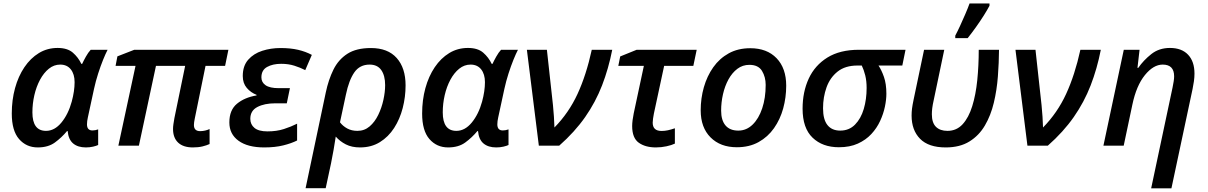

<svg xmlns="http://www.w3.org/2000/svg" viewBox="-20 -821 6805 1082"><path d="M192.9 9.8Q128.4 9.8 87.4 -37.4Q46.4 -84.5 46.4 -181.2Q46.4 -257.3 64.7 -324.2Q83 -391.1 117.4 -442.1Q151.9 -493.2 199.2 -522Q246.6 -550.8 304.7 -550.8Q359.9 -550.8 390.4 -524.4Q420.9 -498 438.5 -460.9H442.9Q450.7 -478 463.9 -501.7Q477.1 -525.4 491.2 -540.5H586.4Q575.2 -519 561 -484.1Q546.9 -449.2 533.2 -406.7Q519.5 -364.3 509.8 -319.8L475.1 -159.2Q470.2 -137.7 470.2 -120.1Q470.2 -85.9 501 -85.9Q516.6 -85.9 533.2 -91.8V-3.9Q523.4 1 504.6 5.4Q485.8 9.8 463.9 9.8Q418.9 9.8 392.3 -12.5Q365.7 -34.7 361.3 -82.5H357.9Q327.6 -45.9 289.6 -18.1Q251.5 9.8 192.9 9.8ZM239.3 -83.5Q287.6 -83.5 326.2 -130.4Q364.7 -177.2 384.3 -248.5Q400.4 -308.1 400.4 -357.9Q400.4 -402.8 379.2 -429.9Q357.9 -457 319.3 -457Q284.2 -457 255.4 -433.8Q226.6 -410.6 205.6 -371.6Q184.6 -332.5 173.6 -284.7Q162.6 -236.8 162.6 -187.5Q162.6 -83.5 239.3 -83.5Z M1066.9 9.8Q1012.7 9.8 983.9 -17.3Q955.1 -44.4 955.1 -94.2Q955.1 -106.4 957.3 -121.6Q959.5 -136.7 962.9 -155.8L1023.4 -449.7H858.9L762.7 0H647L743.7 -449.7H631.3L641.6 -503.4L736.8 -540.5H1267.1L1248.5 -449.7H1138.2L1077.6 -152.8Q1072.8 -129.9 1072.8 -116.7Q1072.8 -82 1107.9 -82Q1122.6 -82 1136 -85.2Q1149.4 -88.4 1161.1 -93.8V-9.3Q1144 -1.5 1120.8 4.2Q1097.7 9.8 1066.9 9.8Z M1468.8 9.8Q1376 9.8 1324.2 -27.8Q1272.5 -65.4 1272.5 -130.9Q1272.5 -201.2 1315.7 -236.6Q1358.9 -272 1425.8 -283.2V-286.6Q1393.1 -299.3 1370.6 -325.7Q1348.1 -352.1 1348.1 -392.6Q1348.1 -449.7 1378.7 -484.4Q1409.2 -519 1457.8 -534.7Q1506.3 -550.3 1560.5 -550.3Q1617.2 -550.3 1659.9 -540.3Q1702.6 -530.3 1737.3 -511.7L1700.2 -425.8Q1671.9 -440.4 1638.4 -450.9Q1605 -461.4 1564.5 -461.4Q1517.1 -461.4 1485.1 -443.6Q1453.1 -425.8 1453.1 -384.8Q1453.1 -356.9 1476.8 -340.6Q1500.5 -324.2 1550.8 -324.2H1613.8L1596.2 -238.8H1531.2Q1470.2 -238.8 1430.4 -218Q1390.6 -197.3 1390.6 -151.4Q1390.6 -119.6 1414.1 -100.1Q1437.5 -80.6 1487.3 -80.6Q1539.1 -80.6 1579.8 -93.8Q1620.6 -106.9 1654.3 -124V-29.3Q1622.6 -13.2 1576.4 -1.7Q1530.3 9.8 1468.8 9.8Z M1702.1 239.7 1815.9 -299.8Q1831.1 -372.1 1859.1 -428.7Q1887.2 -485.4 1937.5 -517.8Q1987.8 -550.3 2070.3 -550.3Q2165.5 -550.3 2215.6 -494.1Q2265.6 -438 2265.6 -339.8Q2265.6 -274.9 2249.5 -212.4Q2233.4 -149.9 2201.2 -99.9Q2168.9 -49.8 2120.8 -20Q2072.8 9.8 2008.8 9.8Q1962.4 9.8 1929 -7.3Q1895.5 -24.4 1872.1 -51.3Q1866.7 -13.2 1860.1 22.5Q1853.5 58.1 1845.7 98.6L1815.4 239.7ZM1994.1 -83.5Q2033.7 -83.5 2063 -108.6Q2092.3 -133.8 2111.6 -173.6Q2130.9 -213.4 2140.6 -258.1Q2150.4 -302.7 2150.4 -341.3Q2150.4 -395 2128.7 -426Q2106.9 -457 2063 -457Q2007.3 -457 1976.8 -413.1Q1946.3 -369.1 1929.2 -287.1L1896 -131.8Q1912.1 -110.4 1937 -96.9Q1961.9 -83.5 1994.1 -83.5Z M2505.4 9.8Q2440.9 9.8 2399.9 -37.4Q2358.9 -84.5 2358.9 -181.2Q2358.9 -257.3 2377.2 -324.2Q2395.5 -391.1 2429.9 -442.1Q2464.4 -493.2 2511.7 -522Q2559.1 -550.8 2617.2 -550.8Q2672.4 -550.8 2702.9 -524.4Q2733.4 -498 2751 -460.9H2755.4Q2763.2 -478 2776.4 -501.7Q2789.6 -525.4 2803.7 -540.5H2898.9Q2887.7 -519 2873.5 -484.1Q2859.4 -449.2 2845.7 -406.7Q2832 -364.3 2822.3 -319.8L2787.6 -159.2Q2782.7 -137.7 2782.7 -120.1Q2782.7 -85.9 2813.5 -85.9Q2829.1 -85.9 2845.7 -91.8V-3.9Q2835.9 1 2817.1 5.4Q2798.3 9.8 2776.4 9.8Q2731.4 9.8 2704.8 -12.5Q2678.2 -34.7 2673.8 -82.5H2670.4Q2640.1 -45.9 2602.1 -18.1Q2564 9.8 2505.4 9.8ZM2551.8 -83.5Q2600.1 -83.5 2638.7 -130.4Q2677.2 -177.2 2696.8 -248.5Q2712.9 -308.1 2712.9 -357.9Q2712.9 -402.8 2691.7 -429.9Q2670.4 -457 2631.8 -457Q2596.7 -457 2567.9 -433.8Q2539.1 -410.6 2518.1 -371.6Q2497.1 -332.5 2486.1 -284.7Q2475.1 -236.8 2475.1 -187.5Q2475.1 -83.5 2551.8 -83.5Z M3016.6 0 2949.2 -540.5H3062L3096.2 -228.5Q3099.6 -196.3 3101.6 -163.3Q3103.5 -130.4 3104.5 -102.5Q3185.5 -185.1 3234.6 -291.5Q3283.7 -397.9 3314.9 -540.5H3430.2Q3409.2 -433.6 3372.8 -339.6Q3336.4 -245.6 3277.8 -161.6Q3219.2 -77.6 3131.3 0Z M3676.3 9.8Q3616.7 9.8 3579.6 -16.8Q3542.5 -43.5 3542.5 -110.8Q3542.5 -125 3544.9 -144Q3547.4 -163.1 3551.3 -182.1L3608.4 -449.7H3464.4L3475.1 -502.9L3567.9 -540.5H3906.2L3887.2 -449.7H3722.7L3665 -181.2Q3662.1 -166 3660.2 -152.8Q3658.2 -139.6 3658.2 -129.9Q3658.2 -83 3708 -83Q3726.6 -83 3744.1 -86.9Q3761.7 -90.8 3783.2 -98.1V-11.7Q3765.1 -2.9 3736.1 3.4Q3707 9.8 3676.3 9.8Z M4132.3 8.8Q4039.6 8.8 3984.1 -46.9Q3928.7 -102.5 3928.7 -199.2Q3928.7 -266.6 3946.5 -329.3Q3964.4 -392.1 3999.5 -441.9Q4034.7 -491.7 4086.9 -520.5Q4139.2 -549.3 4208 -549.3Q4302.2 -549.3 4356.4 -492.9Q4410.6 -436.5 4410.6 -337.9Q4410.6 -272 4393.6 -210Q4376.5 -147.9 4341.8 -98.6Q4307.1 -49.3 4254.9 -20.3Q4202.6 8.8 4132.3 8.8ZM4140.6 -85Q4186.5 -85 4221.2 -118.7Q4255.9 -152.3 4275.4 -210.7Q4294.9 -269 4294.9 -342.8Q4294.9 -387.2 4274.2 -421.4Q4253.4 -455.6 4203.1 -455.6Q4165 -455.6 4135.5 -433.3Q4106 -411.1 4085.4 -373.8Q4064.9 -336.4 4054.4 -290.5Q4043.9 -244.6 4043.9 -197.3Q4043.9 -143.1 4068.6 -114Q4093.3 -85 4140.6 -85Z M4707.5 8.8Q4615.2 8.8 4559.1 -45.2Q4502.9 -99.1 4502.9 -208.5Q4502.9 -303.2 4537.6 -378.2Q4572.3 -453.1 4642.8 -496.8Q4713.4 -540.5 4820.3 -540.5H5083L5064.9 -451.7H4930.7Q4947.8 -426.3 4961.4 -387.5Q4975.1 -348.6 4975.1 -292.5Q4975.1 -259.8 4966.8 -219.7Q4958.5 -179.7 4939.9 -139.4Q4921.4 -99.1 4890.4 -65.7Q4859.4 -32.2 4814.2 -11.7Q4769 8.8 4707.5 8.8ZM4714.8 -85Q4765.1 -85 4798.3 -118.7Q4831.5 -152.3 4847.7 -207Q4863.8 -261.7 4863.8 -325.2Q4863.8 -364.7 4856 -396.2Q4848.1 -427.7 4836.4 -451.7H4812Q4743.2 -451.7 4700.4 -417.7Q4657.7 -383.8 4637.9 -328.9Q4618.2 -273.9 4618.2 -210.9Q4618.2 -147.5 4643.1 -116.2Q4668 -85 4714.8 -85Z M5309.6 9.8Q5212.9 9.8 5165 -38.8Q5117.2 -87.4 5117.2 -169.9Q5117.2 -189 5119.6 -209Q5122.1 -229 5128.4 -258.8L5187.5 -540.5H5301.3L5242.2 -258.3Q5235.8 -230 5233.6 -211.4Q5231.4 -192.9 5231.4 -177.2Q5231.4 -128.9 5254.6 -106.2Q5277.8 -83.5 5319.3 -83.5Q5370.6 -83.5 5404.8 -120.8Q5439 -158.2 5459 -222.7Q5479 -287.1 5487.3 -369.1Q5495.6 -451.2 5495.6 -540.5H5609.9Q5609.4 -467.8 5603.5 -390.6Q5597.7 -313.5 5580.6 -241.9Q5563.5 -170.4 5530.3 -113.8Q5497.1 -57.1 5443.1 -23.7Q5389.2 9.8 5309.6 9.8ZM5363.3 -606V-620.1Q5376 -644 5390.9 -676.3Q5405.8 -708.5 5419.9 -741.5Q5434.1 -774.4 5443.8 -801.3H5556.2V-788.6Q5543.9 -765.1 5523.9 -733.4Q5503.9 -701.7 5480.2 -668.5Q5456.5 -635.3 5433.1 -606Z M5770 0 5702.6 -540.5H5815.4L5849.6 -228.5Q5853 -196.3 5855 -163.3Q5856.9 -130.4 5857.9 -102.5Q5939 -185.1 5988 -291.5Q6037.1 -397.9 6068.4 -540.5H6183.6Q6162.6 -433.6 6126.2 -339.6Q6089.8 -245.6 6031.2 -161.6Q5972.7 -77.6 5884.8 0Z M6467.3 240.2 6587.9 -328.1Q6591.8 -347.2 6594.2 -362.5Q6596.7 -377.9 6596.7 -391.1Q6596.7 -457 6532.2 -457Q6480 -457 6431.9 -397.7Q6383.8 -338.4 6361.3 -231L6312.5 0H6198.2L6313 -540.5H6401.9L6390.1 -438.5H6394.5Q6424.3 -481.4 6468 -516.1Q6511.7 -550.8 6573.2 -550.8Q6639.2 -550.8 6675.3 -512.7Q6711.4 -474.6 6711.4 -406.2Q6711.4 -385.7 6708.3 -363.3Q6705.1 -340.8 6700.7 -319.8L6581.5 240.2Z"/></svg>

Font: Open Sans SemiBold
Style: Italic
Weight: 600
Italic angle: -12°
Designer: Monotype Design Team
Foundry: Monotype Imaging Inc.
Version: Version 3.003; ttfautohint (v1.8.4)